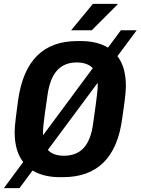

<svg xmlns="http://www.w3.org/2000/svg" viewBox="-52 -909 729 996"><path d="M258 10Q187 10 134.5 -15Q82 -40 53 -92Q24 -144 24 -224Q24 -238 25.5 -256Q27 -274 31 -306Q35 -338 42 -390Q64 -544 140.5 -620Q217 -696 350 -696H367Q438 -696 490.5 -671.5Q543 -647 572 -595Q601 -543 601 -462Q601 -449 599.5 -430.5Q598 -412 594 -380Q590 -348 582 -295Q562 -142 485 -66Q408 10 275 10ZM279 -101Q345 -101 382.5 -142Q420 -183 431 -268Q440 -328 444.5 -364.5Q449 -401 451.5 -420.5Q454 -440 454.5 -450Q455 -460 455 -466Q455 -511 442 -536.5Q429 -562 404.5 -573.5Q380 -585 346 -585Q282 -585 244.5 -544Q207 -503 195 -419Q186 -359 181 -322.5Q176 -286 174 -266Q172 -246 171.5 -236.5Q171 -227 171 -220Q171 -177 184 -150.5Q197 -124 221.5 -112.5Q246 -101 279 -101ZM-32 67 575 -752H657L49 67ZM317 -752 430 -889H558V-886L424 -752Z"/></svg>

Font: Chivo Mono Medium SemiBold
Style: Italic
Weight: 600
Italic angle: -8.05°
Monospace: yes
Version: Version 1.008